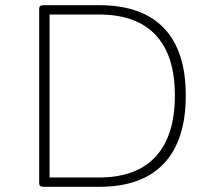

<svg xmlns="http://www.w3.org/2000/svg" viewBox="-20 -720 805 740"><path d="M147 0Q131 0 131 -14V-686Q131 -700 147 -700H362Q527 -700 611.5 -612Q696 -524 696 -352Q696 -179 611.5 -89.5Q527 0 362 0ZM171 -36H362Q506 -36 580 -116.5Q654 -197 654 -352Q654 -506 580 -585Q506 -664 362 -664H171Z"/></svg>

Font: Asap Semi Expanded Thin
Style: Regular
Weight: 100
Width: 6
Designer: Pablo Cosgaya
Foundry: Omnibus-Type
Version: Version 3.001; ttfautohint (v1.8.4.7-5d5b)